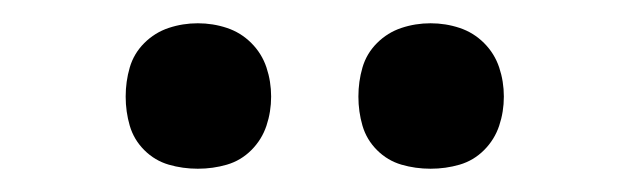

<svg xmlns="http://www.w3.org/2000/svg" viewBox="-20 -753 540 165"><path d="M350 -608Q337 -608 325 -611.5Q313 -615 304 -624Q295 -633 291.5 -645Q288 -657 288 -670Q288 -683 291.5 -695Q295 -707 304 -716Q313 -725 325 -729Q337 -733 350 -733Q363 -733 375 -729Q387 -725 396 -716Q405 -707 409 -695Q413 -683 413 -670Q413 -657 409 -645Q405 -633 396 -624Q387 -615 375 -611.5Q363 -608 350 -608ZM150 -608Q137 -608 125 -611.5Q113 -615 104 -624Q95 -633 91.5 -645Q88 -657 88 -670Q88 -683 91.5 -695Q95 -707 104 -716Q113 -725 125 -729Q137 -733 150 -733Q163 -733 175 -729Q187 -725 196 -716Q205 -707 209 -695Q213 -683 213 -670Q213 -657 209 -645Q205 -633 196 -624Q187 -615 175 -611.5Q163 -608 150 -608Z"/></svg>

Font: Iosevka NFM
Style: Regular
Weight: 400
Monospace: yes
Designer: Belleve Invis
Foundry: Belleve Invis
Version: Version 29.0.4; ttfautohint (v1.8.4);Nerd Fonts 3.3.0